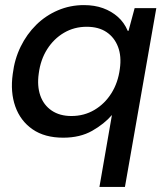

<svg xmlns="http://www.w3.org/2000/svg" viewBox="-20 -528 641 753"><path d="M370 205 419 -77Q389 -42 341.5 -15Q294 12 228 12Q155 12 107.5 -21Q60 -54 40 -110.5Q20 -167 30 -238Q37 -296 61 -345Q85 -394 122 -430.5Q159 -467 207 -487.5Q255 -508 309 -508Q351 -508 384 -496Q417 -484 442 -462Q467 -440 481 -407H484L508 -496H593L470 205ZM260 -73Q310 -73 350.5 -97Q391 -121 417 -162.5Q443 -204 450 -258Q457 -307 443 -344Q429 -381 398 -402Q367 -423 320 -423Q271 -423 231 -399.5Q191 -376 165 -335Q139 -294 132 -240Q125 -191 138 -153.5Q151 -116 182.5 -94.5Q214 -73 260 -73Z"/></svg>

Font: DM Sans 36pt Medium
Style: Italic
Weight: 500
Italic angle: -10°
Designer: Colophon Foundry, Jonny Pinhorn
Foundry: Colophon Foundry
Version: Version 4.004;gftools[0.9.30]